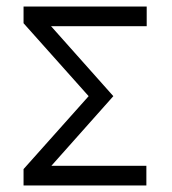

<svg xmlns="http://www.w3.org/2000/svg" viewBox="-20 -617 526 587"><path d="M428.5 -597V-537H136L326.5 -323L137 -110H427.5V-50H52V-100L251 -323L52 -546V-597Z"/></svg>

Font: 3270 Nerd Font Mono SemCond
Style: Regular
Weight: 400
Monospace: yes
Version: Version 3.0.1;Nerd Fonts 3.1.1